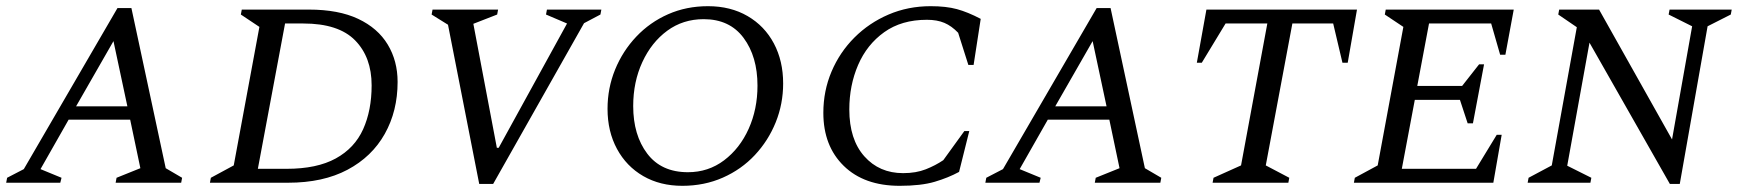

<svg xmlns="http://www.w3.org/2000/svg" viewBox="-35 -591 5626 621"><path d="M-15 0 -12 -16 42 -44 345 -565H390L501 -47L554 -16L551 0H339L342 -16L419 -47L386 -204H187L96 -44L164 -16L160 0ZM211 -247H377L332 -458Z M644 0 647 -16 721 -56 804 -504 744 -544 747 -560H964Q1060 -560 1123.5 -530Q1187 -500 1219 -447Q1251 -394 1251 -326Q1251 -232 1209.5 -158Q1168 -84 1089 -42Q1010 0 897 0ZM946 -515H887L799 -45H892Q990 -45 1051 -78.5Q1112 -112 1139.5 -173Q1167 -234 1167 -315Q1167 -406 1113.5 -460.5Q1060 -515 946 -515Z M1515 4 1414 -511 1361 -544 1364 -560H1576L1573 -544L1496 -514L1572 -113H1578L1799 -515L1731 -544L1734 -560H1910L1907 -544L1854 -516L1560 4Z M2172 10Q2100 10 2045.5 -21.5Q1991 -53 1960.5 -109.5Q1930 -166 1930 -239Q1930 -306 1954.5 -366Q1979 -426 2023 -472.5Q2067 -519 2126 -545Q2185 -571 2255 -571Q2328 -571 2383 -539Q2438 -507 2468 -450.5Q2498 -394 2498 -321Q2498 -255 2474 -195.5Q2450 -136 2406.5 -89.5Q2363 -43 2303 -16.5Q2243 10 2172 10ZM2190 -34Q2256 -34 2307 -72.5Q2358 -111 2386.5 -174.5Q2415 -238 2415 -314Q2415 -408 2370 -468.5Q2325 -529 2241 -529Q2174 -529 2123 -491.5Q2072 -454 2042.5 -390Q2013 -326 2013 -248Q2013 -154 2058.5 -94Q2104 -34 2190 -34Z M2875 10Q2760 10 2694 -54.5Q2628 -119 2628 -226Q2628 -297 2654.5 -359.5Q2681 -422 2728.5 -469.5Q2776 -517 2839 -544Q2902 -571 2975 -571Q3025 -571 3060 -561.5Q3095 -552 3137 -530L3114 -381H3097L3064 -485Q3043 -507 3019.5 -517Q2996 -527 2963 -527Q2881 -527 2825 -487Q2769 -447 2740.5 -381Q2712 -315 2712 -237Q2712 -140 2760.5 -85.5Q2809 -31 2886 -31Q2928 -31 2959.5 -43.5Q2991 -56 3016 -73L3084 -167H3100L3067 -35Q3032 -16 2988 -3Q2944 10 2875 10Z M3152 0 3155 -16 3209 -44 3512 -565H3557L3668 -47L3721 -16L3718 0H3506L3509 -16L3586 -47L3553 -204H3354L3263 -44L3331 -16L3327 0ZM3378 -247H3544L3499 -458Z M3887 0 3890 -16 3979 -56 4064 -515H3929L3852 -388H3836L3867 -560H4354L4324 -388H4307L4277 -515H4145L4059 -56L4135 -16L4132 0Z M4344 0 4347 -16 4421 -56 4504 -504 4444 -544 4447 -560H4861L4834 -414H4817L4788 -515H4587L4549 -313H4694L4749 -383H4765L4729 -192H4712L4687 -268H4541L4499 -45H4739L4806 -155H4822L4795 0Z M4906 0 4909 -16 4984 -56 5065 -503 5005 -544 5008 -560H5137L5373 -140L5438 -506L5362 -544L5365 -560H5566L5563 -544L5488 -506L5398 4H5366L5106 -453L5034 -55L5112 -16L5109 0Z"/></svg>

Font: Spectral SC
Style: Italic
Weight: 400
Italic angle: -10°
Designer: Jean-Baptiste Levee
Foundry: Production Type
Version: Version 2.001